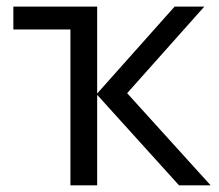

<svg xmlns="http://www.w3.org/2000/svg" viewBox="-20 -555 655 575"><path d="M20 -535.2H271V-274.9L502.9 -535.2H591.8L360.8 -275.9L610.8 0H516.1L271 -271V0H190.9V-466.8H20Z"/></svg>

Font: OpenSans
Style: Regular
Weight: 400
Foundry: Ascender Corporation
Version: Version 1.10